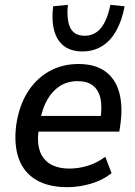

<svg xmlns="http://www.w3.org/2000/svg" viewBox="-20 -766 561 795"><path d="M259 9Q181 9 130 -21Q79 -51 58 -108.5Q37 -166 47 -247Q58 -325 92.5 -381.5Q127 -438 181.5 -469.5Q236 -501 305 -501Q373 -501 415 -471Q457 -441 473 -385.5Q489 -330 479 -254L474 -221H123L133 -286H414L395 -269Q404 -323 396 -358.5Q388 -394 364.5 -412Q341 -430 301 -430Q260 -430 228.5 -410Q197 -390 176 -353.5Q155 -317 146 -266L142 -240Q132 -184 143.5 -145.5Q155 -107 187 -87.5Q219 -68 268 -68Q306 -68 344.5 -80Q383 -92 416 -117L442 -49Q404 -19 355 -5Q306 9 259 9ZM321 -553Q275 -553 245.5 -575Q216 -597 204.5 -639Q193 -681 200 -740L261 -746Q255 -682 271.5 -650Q288 -618 330 -618Q372 -618 398 -650Q424 -682 437 -746L496 -740Q485 -681 461.5 -639Q438 -597 402.5 -575Q367 -553 321 -553Z"/></svg>

Font: Nunito Sans 10pt SemiCondensed SemiBold
Style: Italic
Weight: 600
Width: 4
Italic angle: -9°
Designer: Vernon Adams
Foundry: Vernon Adams
Version: Version 3.101;gftools[0.9.27]